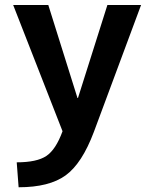

<svg xmlns="http://www.w3.org/2000/svg" viewBox="-20 -540 630 790"><path d="M34.2 -519.5H178.7L298.8 -136.7H300.8L421.9 -519.5H560.5L366.2 2.9Q317.4 132.8 250 181.6Q182.6 230.5 56.6 230.5L48.8 127.9Q131.8 127.9 170.9 101.6Q210 75.2 237.3 0Z"/></svg>

Font: GenEi M Gothic v2 Bold
Style: Regular
Weight: 700
Version: Version 2.0